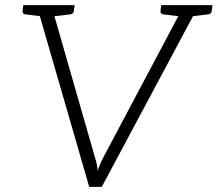

<svg xmlns="http://www.w3.org/2000/svg" viewBox="-20 -729 849 749"><path d="M328 0 123 -709H167Q174 -709 178.5 -705Q183 -701 184 -695L351 -113Q355 -101 357.5 -88.5Q360 -76 361 -64Q365 -76 370.5 -88.5Q376 -101 382 -113L691 -695Q694 -700 700 -704.5Q706 -709 713 -709H756L377 0ZM154 -692 156 -709H201L199 -692ZM679 -692 681 -709H727L725 -692ZM165 -709 153 -664 78 -673Q73 -674 70.5 -677Q68 -680 68 -686L71 -709ZM271 -709 268 -686Q267 -680 263.5 -677Q260 -674 255 -673L177 -664V-709ZM703 -709 691 -664 616 -673Q611 -674 608.5 -677Q606 -680 606 -686L609 -709ZM809 -709 806 -686Q805 -680 801.5 -677Q798 -674 793 -673L715 -664V-709Z"/></svg>

Font: Aleo Light
Style: Italic
Weight: 300
Italic angle: -7°
Designer: Alessio Laiso
Foundry: Alessio Laiso
Version: Version 2.001;gftools[0.9.29]